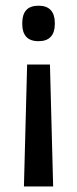

<svg xmlns="http://www.w3.org/2000/svg" viewBox="-20 -520 277 690"><path d="M171 150 159.5 -288H77.5L66 150ZM118.5 -499.5Q88.5 -499.5 74.2 -483.5Q60 -467.5 60 -438V-433Q60 -404 74.2 -388Q88.5 -372 118.5 -372Q148 -372 162.5 -388Q177 -404 177 -433V-438Q177 -467.5 162.5 -483.5Q148 -499.5 118.5 -499.5Z"/></svg>

Font: Anek Kannada Medium Medium
Style: Regular
Weight: 500
Version: Version 1.003